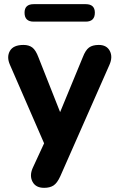

<svg xmlns="http://www.w3.org/2000/svg" viewBox="-20 -715 573 923"><path d="M142 -611Q98 -611 98 -654Q98 -695 142 -695H392Q436 -695 436 -654Q436 -611 392 -611ZM192 188Q152 188 136.5 159Q121 130 137 93L192 -26L28 -403Q11 -441 27.5 -470Q44 -499 93 -499Q119 -499 135.5 -486.5Q152 -474 165 -439L269 -176L378 -440Q391 -474 408 -486.5Q425 -499 455 -499Q493 -499 508 -470Q523 -441 506 -403L270 132Q255 165 237.5 176.5Q220 188 192 188Z"/></svg>

Font: Chiron GoRound TC
Style: Bold
Weight: 700
Designer: Ryoko NISHIZUKA 西塚涼子 (kana, bopomofo & ideographs); Paul D. Hunt (Latin, Greek & Cyrillic); Sandoll Communications 산돌커뮤니
Foundry: Adobe
Version: Version 1.000;hotconv 1.1.1;makeotfexe 2.6.0